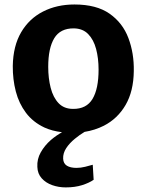

<svg xmlns="http://www.w3.org/2000/svg" viewBox="-20 -584 654 856"><path d="M273 251.5Q241.5 251.5 213 241.5Q184.5 231.5 166 211Q147.5 190.5 146.5 160Q144.5 125.5 161.8 95Q179 64.5 207 40Q230.5 20 256.5 5.5Q212 0 178 -15.5Q127 -39.5 95.8 -81Q64.5 -122.5 50.5 -176.2Q36.5 -230 37 -290Q38.5 -379 74.2 -440Q110 -501 171.8 -532.5Q233.5 -564 312 -564Q410 -564 468.5 -523Q527 -482 552.5 -414.2Q578 -346.5 576.5 -267Q575.5 -177.5 540 -116.2Q504.5 -55 443 -23.5Q403.5 -3.5 357 4Q334.5 17.5 314 34.5Q290 54 275.2 76.5Q260.5 99 261.5 123.5Q262.5 145 278.2 154.8Q294 164.5 321 164.5Q340 164.5 360 159.5Q380 154.5 393.5 150.5L397.5 217.5Q377.5 231.5 345.8 241.5Q314 251.5 273 251.5ZM306 -98.5Q365.5 -98 392.5 -143Q419.5 -188 419.5 -273.5Q419.5 -324 408.5 -365.5Q397.5 -407 373.2 -432Q349 -457 309 -457.5Q249 -458 222 -413.8Q195 -369.5 195 -286Q195 -235 206 -192.2Q217 -149.5 241.2 -124Q265.5 -98.5 306 -98.5Z"/></svg>

Font: Koeln Type Sans
Style: Bold
Weight: 700
Designer: Eben Sorkin
Foundry: Eben Sorkin
Version: Version 2.001